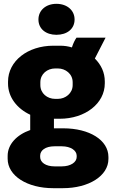

<svg xmlns="http://www.w3.org/2000/svg" viewBox="-20 -771 598 1004"><path d="M275 -589C331 -589 370 -620 370 -669C370 -717 331 -751 275 -751C220 -751 181 -717 181 -669C181 -620 220 -589 275 -589ZM22 -334C22 -263 69 -203 138 -171V-91C67 -66 20 -16 20 44V59C20 149 123 213 258 213H309C444 213 547 149 547 60V50C547 -39 447 -100 311 -100H273C269 -100 265 -100 262 -100V-150C265 -150 268 -150 271 -150H292C426 -150 528 -230 528 -335V-345C528 -392 509 -432 476 -465L532 -574H380C371 -561 363 -545 356 -523C336 -529 317 -532 294 -532H259C125 -532 22 -452 22 -344ZM191 -341C191 -385 228 -413 268 -413H283C322 -413 360 -385 360 -341V-326C360 -283 322 -254 283 -254H268C228 -254 191 -282 191 -326ZM190 43C190 15 218 -6 265 -6H303C350 -6 381 16 381 43V50C381 77 350 99 303 99H265C219 99 190 78 190 50Z"/></svg>

Font: Fixel Text ExtraBold
Style: Regular
Weight: 800
Width: 4
Designer: AlfaBravo + MacPaw
Foundry: Kyrylo Tkachov, Marchela Mozhyna, Serhii Makarenko, Maria Weinstein, Zakhar Kryvoshyya
Version: Version 1.211